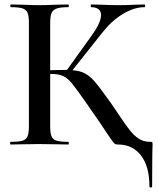

<svg xmlns="http://www.w3.org/2000/svg" viewBox="-20 -645 704 857"><path d="M28 -12Q64 -12 80.5 -17Q97 -22 103 -36.5Q109 -51 109 -81V-544Q109 -574 103 -588Q97 -602 80.5 -607.5Q64 -613 29 -613Q26 -613 26 -619Q26 -625 29 -625L81 -624Q125 -622 152 -622Q184 -622 232 -624L285 -625Q287 -625 287 -619Q287 -613 285 -613Q250 -613 233 -607Q216 -601 210 -586.5Q204 -572 204 -542V-81Q204 -51 210 -36.5Q216 -22 232.5 -17Q249 -12 285 -12Q287 -12 287 -6Q287 0 285 0Q251 0 231 -1L152 -2L80 -1Q61 0 28 0Q25 0 25 -6Q25 -12 28 -12ZM274 -326 389 -486Q431 -544 431 -578Q431 -595 419.5 -604Q408 -613 387 -613Q385 -613 385 -619Q385 -625 387 -625L432 -624Q474 -622 508 -622Q545 -622 585 -624L625 -625Q628 -625 628 -619Q628 -613 625 -613Q579 -613 529 -583Q479 -553 438 -501L292 -317ZM456 -52Q442 -75 377 -168L359 -194Q319 -251 300.5 -273.5Q282 -296 262 -305.5Q242 -315 209 -315Q197 -315 186.5 -314Q176 -313 168 -312L167 -330Q233 -333 272 -333Q321 -333 348 -322.5Q375 -312 399.5 -284.5Q424 -257 473 -188L509 -135Q541 -87 559.5 -63.5Q578 -40 599.5 -26Q621 -12 649 -12Q658 -12 659.5 -10.5Q661 -9 661 0Q661 21 660 35Q660 51 659.5 85Q659 119 659 187Q659 192 653 192Q647 192 647 187Q647 97 609 48.5Q571 0 507 0Q498 0 493.5 -2.5Q489 -5 480 -17.5Q471 -30 456 -52Z"/></svg>

Font: Cormorant Infant SemiBold
Style: Regular
Weight: 600
Designer: Christian Thalmann (Catharsis Fonts)
Foundry: Catharsis Fonts
Version: Version 4.000